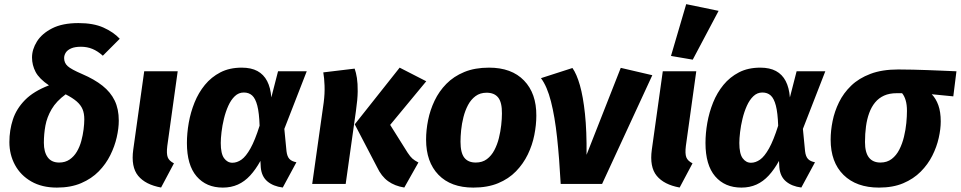

<svg xmlns="http://www.w3.org/2000/svg" viewBox="-20 -868 4533 906"><path d="M350.1 -759.1Q421.1 -759.1 468.2 -737.9Q515.4 -716.7 545.1 -685.1L465.2 -605.1Q441.1 -626.8 416.2 -637.1Q391.3 -647.4 362 -647.4Q333.7 -647.4 316.1 -639.8Q298.4 -632.2 290.5 -619.9Q282.6 -607.6 282.6 -593.8Q282.6 -571.3 299.1 -556.1Q315.5 -541 367.7 -518.6Q425.3 -493.9 463.5 -463.6Q501.8 -433.3 521.1 -393.5Q540.5 -353.7 540.5 -298.8Q540.5 -262.6 530.8 -220.1Q521.2 -177.7 500.5 -135.9Q479.9 -94.1 446 -59.4Q412.1 -24.8 363 -3.8Q314 17.2 248.4 17.2Q178 17.2 127.6 -11.7Q77.2 -40.7 50.8 -89.5Q24.3 -138.3 24.3 -197.4Q24.3 -253.8 40.9 -304.3Q57.4 -354.8 98.1 -396.2Q138.7 -437.5 211 -465.2Q164.8 -496.5 147.9 -528.7Q131.1 -561 131.1 -596.7Q131.1 -634.9 154.3 -672.2Q177.6 -709.5 226.1 -734.3Q274.6 -759.1 350.1 -759.1ZM289.8 -422.9Q245.8 -390.6 223.7 -352.9Q201.6 -315.2 194.3 -275.4Q187 -235.6 187 -194.3Q187 -150.6 205.1 -125.8Q223.1 -101 259.3 -101Q287.8 -101 308.5 -115.3Q329.2 -129.5 342.7 -152.4Q356.2 -175.3 363.6 -202.7Q371 -230.2 374.4 -257.2Q377.8 -284.3 377.8 -305Q377.8 -332.9 369.5 -352.7Q361.2 -372.6 341.9 -389.4Q322.5 -406.2 289.8 -422.9Z M660.5 -531.6H818.5L769.4 -179Q765 -143.2 771.4 -126.1Q777.8 -108.9 800.8 -97.3L740.1 16.9Q666.4 3.5 632 -38.3Q597.5 -80.2 608.8 -162Z M1120.8 -548.8Q1165.2 -548.8 1194.7 -532.8Q1224.3 -516.8 1240.5 -485.5Q1256.7 -454.3 1260.3 -408.3L1292 -531.6H1427.4L1321.7 -259.8L1331.9 -154.6Q1334.9 -129.4 1345.8 -117.9Q1356.7 -106.4 1378.7 -102.3L1314.3 16.9Q1269.3 11.3 1241.7 -12.1Q1214.1 -35.5 1210.5 -78.5L1208.9 -108.7Q1186.6 -68.3 1160.5 -39.9Q1134.3 -11.4 1102.5 2.9Q1070.6 17.2 1031.5 17.2Q953.2 17.2 907.6 -36Q862 -89.3 862 -193.2Q862 -238.8 870.6 -288.3Q879.3 -337.8 897.9 -384.1Q916.5 -430.4 946.8 -467.4Q977.1 -504.4 1020 -526.6Q1062.9 -548.8 1120.8 -548.8ZM1130.4 -431.5Q1106.2 -431.5 1088 -414.1Q1069.8 -396.7 1057.2 -368.6Q1044.6 -340.5 1036.7 -307.8Q1028.8 -275.2 1025.3 -244.8Q1021.7 -214.5 1021.7 -193.3Q1021.7 -142.7 1037.4 -121.4Q1053 -100 1076.7 -100Q1098.4 -100 1119.4 -114.7Q1140.4 -129.4 1161.8 -167.6Q1183.2 -205.8 1205 -274.9Q1203 -335.6 1194.1 -369.7Q1185.2 -403.7 1169.7 -417.6Q1154.2 -431.5 1130.4 -431.5Z M1653.9 -281.3 1865.9 -548.8 1991.4 -484.5 1821.1 -278.7 1903.4 -147.6Q1915.9 -128.6 1926 -119.7Q1936.1 -110.7 1954.4 -101.2L1887.8 16.9Q1842.9 9.8 1811.2 -13.1Q1779.6 -35.9 1759 -79.8ZM1505.5 -526.4 1653.5 -544.2Q1660.2 -525.5 1664.2 -500Q1668.2 -474.5 1667.9 -436.8Q1667.5 -399.2 1659.5 -343.8L1611.2 0H1453.2L1507.5 -384.7Q1512.9 -427.1 1511.5 -463.8Q1510.2 -500.6 1505.5 -526.4Z M2213.4 17.2Q2107.6 17.2 2049.1 -43.1Q1990.6 -103.4 1990.6 -209.3Q1990.6 -254.1 2000.1 -301.4Q2009.6 -348.7 2030.7 -393Q2051.8 -437.3 2086.4 -472.5Q2121 -507.7 2170.8 -528.2Q2220.5 -548.8 2287.7 -548.8Q2394.2 -548.8 2452.8 -488Q2511.5 -427.2 2510.8 -322.3Q2510.8 -278.4 2501.3 -230.8Q2491.9 -183.2 2470.6 -139.2Q2449.3 -95.2 2414.9 -59.7Q2380.5 -24.2 2330.6 -3.5Q2280.7 17.2 2213.4 17.2ZM2224.9 -101Q2256.1 -101 2277.5 -117.1Q2298.9 -133.1 2312.7 -159.4Q2326.5 -185.6 2334.1 -216.2Q2341.7 -246.9 2345.1 -277.5Q2348.5 -308.2 2348.5 -332.3Q2349.1 -384.4 2331 -407.5Q2313 -430.5 2276.2 -430.5Q2245.7 -430.5 2224 -414.5Q2202.3 -398.4 2188.4 -372.2Q2174.6 -345.9 2166.9 -315.3Q2159.1 -284.7 2156 -254Q2153 -223.4 2153 -199.3Q2153 -147.2 2170.9 -124.1Q2188.8 -101 2224.9 -101Z M2532.7 -499.2 2681.2 -547.1Q2701.2 -519 2716.5 -465.5Q2731.7 -412 2740.3 -331.1Q2748.9 -250.2 2747.8 -137.5L2909.2 -547.8L3058.1 -513.1L2821.1 0H2625.8Q2619.3 -121 2608.7 -219.4Q2598.1 -317.7 2579.9 -389.1Q2561.7 -460.5 2532.7 -499.2Z M3107.5 -531.6H3265.5L3216.4 -179Q3212 -143.2 3218.4 -126.1Q3224.8 -108.9 3247.8 -97.3L3187.1 16.9Q3113.4 3.5 3079 -38.3Q3044.5 -80.2 3055.8 -162ZM3146.2 -604 3218 -848.4 3370.9 -816.8 3248.9 -586.5Z M3567.8 -548.8Q3612.2 -548.8 3641.7 -532.8Q3671.3 -516.8 3687.5 -485.5Q3703.7 -454.3 3707.3 -408.3L3739 -531.6H3874.4L3768.7 -259.8L3778.9 -154.6Q3781.9 -129.4 3792.8 -117.9Q3803.7 -106.4 3825.7 -102.3L3761.3 16.9Q3716.3 11.3 3688.7 -12.1Q3661.1 -35.5 3657.5 -78.5L3655.9 -108.7Q3633.6 -68.3 3607.5 -39.9Q3581.3 -11.4 3549.5 2.9Q3517.6 17.2 3478.5 17.2Q3400.2 17.2 3354.6 -36Q3309 -89.3 3309 -193.2Q3309 -238.8 3317.6 -288.3Q3326.3 -337.8 3344.9 -384.1Q3363.5 -430.4 3393.8 -467.4Q3424.1 -504.4 3467 -526.6Q3509.9 -548.8 3567.8 -548.8ZM3577.4 -431.5Q3553.2 -431.5 3535 -414.1Q3516.8 -396.7 3504.2 -368.6Q3491.6 -340.5 3483.7 -307.8Q3475.8 -275.2 3472.3 -244.8Q3468.7 -214.5 3468.7 -193.3Q3468.7 -142.7 3484.4 -121.4Q3500 -100 3523.7 -100Q3545.4 -100 3566.4 -114.7Q3587.4 -129.4 3608.8 -167.6Q3630.2 -205.8 3652 -274.9Q3650 -335.6 3641.1 -369.7Q3632.2 -403.7 3616.7 -417.6Q3601.2 -431.5 3577.4 -431.5Z M4218.4 -540.2Q4254.3 -540.2 4288.7 -539.3Q4323.1 -538.5 4357.4 -537.2Q4391.7 -535.9 4425.4 -534.5Q4459.1 -533.2 4493.2 -531.6L4478.4 -413.3L4376.7 -423.3Q4396.5 -402.9 4407.8 -371.5Q4419.1 -340.1 4419.1 -294.9Q4419.1 -259.3 4409.6 -217.1Q4400.2 -174.9 4379.5 -133.7Q4358.9 -92.5 4324.8 -58.2Q4290.7 -23.8 4242.1 -3.3Q4193.6 17.2 4127.7 17.2Q4021.2 17.2 3960.4 -42.6Q3899.6 -102.5 3899.6 -209.3Q3899.6 -251.2 3908.8 -296.7Q3917.9 -342.2 3939.1 -385.5Q3960.2 -428.8 3996.5 -463.8Q4032.7 -498.8 4087.6 -519.5Q4142.5 -540.2 4218.4 -540.2ZM4236.7 -428.2H4211.2Q4176.9 -428.2 4151.8 -416.9Q4126.7 -405.6 4109.4 -384.6Q4092.1 -363.6 4081.6 -334.8Q4071 -306 4066.4 -271.4Q4061.7 -236.9 4061.7 -197.6Q4061.7 -148.6 4080.2 -124.8Q4098.8 -101 4134.6 -101Q4165.8 -101 4187.8 -117.9Q4209.8 -134.7 4223.8 -162.4Q4237.8 -190.1 4245.7 -222.9Q4253.6 -255.6 4256.7 -287.6Q4259.7 -319.7 4259.7 -344.8Q4259.7 -374.3 4253.5 -395Q4247.3 -415.7 4236.7 -428.2Z"/></svg>

Font: Fira Sans Variable
Style: Italic
Weight: 397
Italic angle: -8°
Designer: Carrois Corporate & Edenspiekermann AG
Foundry: Carrois Corporate GbR & Edenspiekermann AG
Version: Version 4.202